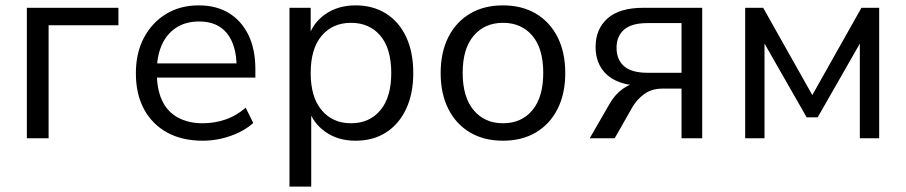

<svg xmlns="http://www.w3.org/2000/svg" viewBox="-20 -515 3374 715"><path d="M80 0V-486H421V-421H161V0Z M735 9Q658 9 602.5 -21.5Q547 -52 516.5 -108Q486 -164 486 -242Q486 -318 516 -374.5Q546 -431 598.5 -463Q651 -495 720 -495Q786 -495 833 -466Q880 -437 905.5 -384Q931 -331 931 -257V-226H548V-279H877L861 -266Q861 -346 825.5 -390.5Q790 -435 722 -435Q671 -435 635.5 -411.5Q600 -388 582 -346.5Q564 -305 564 -250V-244Q564 -183 583.5 -141Q603 -99 642 -77.5Q681 -56 735 -56Q778 -56 818.5 -69.5Q859 -83 895 -114L923 -57Q890 -27 839 -9Q788 9 735 9Z M1058 180V-486H1137V-371H1127Q1143 -428 1190.5 -461.5Q1238 -495 1304 -495Q1369 -495 1417.5 -464.5Q1466 -434 1492.5 -377.5Q1519 -321 1519 -243Q1519 -166 1492.5 -109.5Q1466 -53 1418 -22Q1370 9 1304 9Q1238 9 1191 -24.5Q1144 -58 1127 -114H1139V180ZM1287 -56Q1356 -56 1396.5 -104.5Q1437 -153 1437 -243Q1437 -334 1396.5 -382Q1356 -430 1287 -430Q1219 -430 1178 -382Q1137 -334 1137 -243Q1137 -153 1178 -104.5Q1219 -56 1287 -56Z M1853 9Q1782 9 1730 -22Q1678 -53 1649.5 -109.5Q1621 -166 1621 -243Q1621 -320 1649.5 -376.5Q1678 -433 1730 -464Q1782 -495 1853 -495Q1924 -495 1976 -464Q2028 -433 2056.5 -376.5Q2085 -320 2085 -243Q2085 -166 2056.5 -109.5Q2028 -53 1976 -22Q1924 9 1853 9ZM1853 -56Q1922 -56 1962.5 -104.5Q2003 -153 2003 -244Q2003 -334 1962.5 -382Q1922 -430 1853 -430Q1785 -430 1744 -382Q1703 -334 1703 -244Q1703 -153 1744 -104.5Q1785 -56 1853 -56Z M2176 0 2251 -130Q2270 -163 2299 -184Q2328 -205 2357 -205H2370V-196Q2316 -196 2277.5 -213Q2239 -230 2218.5 -262.5Q2198 -295 2198 -340Q2198 -407 2242.5 -446.5Q2287 -486 2376 -486H2595V0H2518V-185H2447Q2407 -185 2379.5 -165Q2352 -145 2335 -116L2269 0ZM2391 -244H2518V-429H2391Q2332 -429 2304 -404.5Q2276 -380 2276 -337Q2276 -293 2304 -268.5Q2332 -244 2391 -244Z M2755 0V-486H2822L3005 -161L3188 -486H3254V0H3182V-393H3205L3025 -78H2984L2804 -393H2827V0Z"/></svg>

Font: NunitoSans1
Style: Book
Weight: 400
Designer: Vernon Adams
Foundry: Vernon Adams
Version: Version 3.101;gftools[0.9.27]